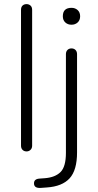

<svg xmlns="http://www.w3.org/2000/svg" viewBox="-20 -730 476 932"><path d="M109 5Q97 5 89.5 -2.5Q82 -10 82 -23V-682Q82 -696 89.5 -703Q97 -710 109 -710Q120 -710 128 -703Q136 -696 136 -682V-23Q136 -10 128 -2.5Q120 5 109 5ZM180 182Q145 185 145 160Q145 139 171 137L198 135Q248 131 274 105Q300 79 300 12V-467Q300 -480 307.5 -487.5Q315 -495 327 -495Q339 -495 346.5 -487.5Q354 -480 354 -467V10Q354 96 318 135.5Q282 175 207 180ZM327 -610Q309 -610 297 -621Q285 -632 285 -651Q285 -692 327 -692Q345 -692 357 -681Q369 -670 369 -651Q369 -632 357 -621Q345 -610 327 -610Z"/></svg>

Font: Nunito VF Beta Light
Style: Regular
Weight: 300
Designer: Vernon Adams
Foundry: newtypography
Version: Version 3.001